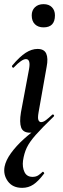

<svg xmlns="http://www.w3.org/2000/svg" viewBox="-37 -631 304 926"><path d="M70 275Q24 275 1 243.5Q-22 212 -15 173Q-9 142 16 107.5Q41 73 78 39.5Q115 6 156 -21L139 1Q132 5 124 7Q116 9 108 9Q74 9 65 -16Q56 -41 64 -89L103 -297Q112 -346 88 -346Q78 -346 63.5 -336Q49 -326 30 -306Q27 -302 23 -306.5Q19 -311 22 -315Q58 -358 87 -376.5Q116 -395 144 -395Q176 -395 186 -372.5Q196 -350 188 -309L149 -89Q144 -61 148.5 -51.5Q153 -42 161 -42Q172 -42 185 -52Q198 -62 214 -77Q218 -81 222 -77Q226 -73 222 -69Q166 -15 135.5 19.5Q105 54 92 81.5Q79 109 74 144Q70 175 81 198.5Q92 222 120 222Q137 222 148.5 214Q160 206 168 198Q171 196 174.5 200.5Q178 205 175 207Q148 243 124 259Q100 275 70 275ZM173 -499Q147 -499 131.5 -514Q116 -529 116 -557Q116 -581 131.5 -596Q147 -611 173 -611Q199 -611 213.5 -596Q228 -581 228 -557Q228 -499 173 -499Z"/></svg>

Font: Cormorant Infant Light
Style: Italic
Weight: 300
Italic angle: -10°
Designer: Christian Thalmann (Catharsis Fonts)
Foundry: Catharsis Fonts
Version: Version 4.001